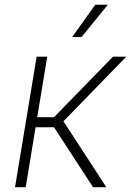

<svg xmlns="http://www.w3.org/2000/svg" viewBox="-20 -778 545 798"><path d="M42.5 0 132.3 -542.5H176.3L134.8 -291H204.6L449.7 -542.5H504.9L243.7 -273.9L421.9 0H366.7L204.6 -249H127.9L86.9 0ZM279.8 -624 376 -758.3H428.2L318.8 -624Z"/></svg>

Font: Inter 16pt ExtraLight
Style: Italic
Weight: 250
Italic angle: -9.3988°
Version: Version 4.001;git-66647c0bb